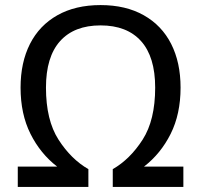

<svg xmlns="http://www.w3.org/2000/svg" viewBox="-20 -736 792 756"><path d="M702 -80V0H424V-70Q492 -109 541.5 -186Q591 -263 591 -391Q591 -512 535.5 -574Q480 -636 376 -636Q272 -636 216.5 -574Q161 -512 161 -391Q161 -263 210.5 -186Q260 -109 328 -70V0H50V-80H205Q139 -131 100 -209Q61 -287 61 -391Q61 -490 98 -563Q135 -636 206 -676Q277 -716 376 -716Q475 -716 546 -676Q617 -636 654 -563Q691 -490 691 -391Q691 -287 652 -209Q613 -131 547 -80Z"/></svg>

Font: Telex
Style: Regular
Weight: 400
Designer: Andres Torresi
Foundry: Andres Torresi
Version: Version 1.100